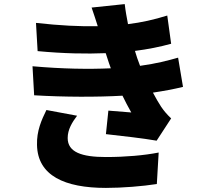

<svg xmlns="http://www.w3.org/2000/svg" viewBox="-20 -848 1040 939"><path d="M357 -282 207 -310C183 -261 159 -208 161 -139C164 11 296 71 498 71C578 71 677 63 747 52L756 -102C685 -88 593 -80 498 -80C379 -80 311 -104 311 -173C311 -215 333 -250 357 -282ZM139 -524 147 -382C296 -373 456 -373 579 -380C592 -353 606 -326 622 -298C594 -300 545 -304 510 -307L498 -192C573 -184 690 -170 746 -160L817 -269C797 -288 783 -304 768 -326C755 -346 741 -370 728 -395C781 -403 830 -412 875 -423L851 -566C802 -552 745 -537 665 -526L651 -564L640 -599C703 -607 763 -619 817 -634L798 -772C734 -752 672 -738 606 -730C600 -761 594 -793 590 -828L428 -811C439 -779 449 -749 458 -720C370 -718 273 -723 156 -736L164 -598C290 -586 403 -584 497 -588L513 -539L522 -514C414 -509 286 -511 139 -524Z"/></svg>

Font: ChiuKong Gothic MN Heavy
Style: Regular
Weight: 900
Designer: Ryoko NISHIZUKA 西塚涼子 (kana, bopomofo & ideographs); Paul D. Hunt (Latin, Greek & Cyrillic); Sandoll Communications 산돌커뮤니
Foundry: Adobe
Version: Version 1.300